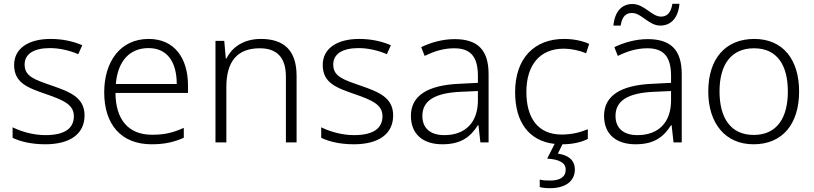

<svg xmlns="http://www.w3.org/2000/svg" viewBox="-20 -746 4264 1006"><path d="M423 -141C423 -235 348 -264 253 -297C161 -329 109 -345 109 -408C109 -464 158 -494 242 -494C295 -494 349 -480 390 -462L411 -509C365 -529 309 -542 245 -542C129 -542 54 -492 54 -406C54 -313 122 -287 221 -253C317 -220 367 -196 367 -137C367 -76 323 -38 218 -38C155 -38 93 -56 46 -79V-24C85 -5 143 10 217 10C348 10 423 -45 423 -141Z M759 -542C611 -542 526 -424 526 -262C526 -95 614 10 774 10C842 10 890 -1 943 -24V-76C884 -50 842 -40 776 -40C654 -40 586 -118 585 -259H965V-298C965 -440 895 -542 759 -542ZM758 -494C859 -494 906 -418 906 -306H587C597 -427 660 -494 758 -494Z M1347 -542C1257 -542 1196 -499 1167 -440H1163L1155 -532H1109V0H1166V-290C1166 -425 1224 -493 1341 -493C1430 -493 1478 -446 1478 -344V0H1534V-348C1534 -482 1468 -542 1347 -542Z M2040 -141C2040 -235 1965 -264 1870 -297C1778 -329 1726 -345 1726 -408C1726 -464 1775 -494 1859 -494C1912 -494 1966 -480 2007 -462L2028 -509C1982 -529 1926 -542 1862 -542C1746 -542 1671 -492 1671 -406C1671 -313 1739 -287 1838 -253C1934 -220 1984 -196 1984 -137C1984 -76 1940 -38 1835 -38C1772 -38 1710 -56 1663 -79V-24C1702 -5 1760 10 1834 10C1965 10 2040 -45 2040 -141Z M2362 -541C2298 -541 2237 -523 2187 -499L2205 -453C2256 -478 2305 -493 2360 -493C2441 -493 2484 -454 2484 -349V-312L2387 -307C2221 -300 2133 -245 2133 -139C2133 -43 2196 10 2298 10C2397 10 2446 -30 2484 -90H2487L2497 0H2540V-358C2540 -485 2482 -541 2362 -541ZM2394 -265 2484 -269V-217C2483 -105 2419 -38 2308 -38C2236 -38 2193 -73 2193 -139C2193 -219 2259 -259 2394 -265Z M2992 142C2992 92 2956 66 2903 59L2927 10C2981 10 3026 -1 3060 -18V-69C3022 -53 2976 -41 2923 -41C2796 -41 2738 -131 2738 -264C2738 -405 2808 -491 2934 -491C2971 -491 3015 -482 3051 -467L3067 -516C3032 -532 2986 -542 2935 -542C2782 -542 2679 -443 2679 -263C2679 -104 2753 -7 2886 8L2847 85C2908 89 2944 105 2944 143C2944 182 2913 200 2863 200C2841 200 2823 199 2808 195V234C2821 238 2839 240 2862 240C2943 240 2992 203 2992 142Z M3194 -612H3232C3240 -662 3261 -678 3291 -678C3342 -678 3378 -612 3440 -612C3497 -612 3534 -654 3540 -726H3503C3495 -676 3473 -659 3443 -659C3395 -659 3356 -725 3294 -725C3237 -725 3201 -685 3194 -612ZM3374 -541C3310 -541 3249 -523 3199 -499L3217 -453C3268 -478 3317 -493 3372 -493C3453 -493 3496 -454 3496 -349V-312L3399 -307C3233 -300 3145 -245 3145 -139C3145 -43 3208 10 3310 10C3409 10 3458 -30 3496 -90H3499L3509 0H3552V-358C3552 -485 3494 -541 3374 -541ZM3406 -265 3496 -269V-217C3495 -105 3431 -38 3320 -38C3248 -38 3205 -73 3205 -139C3205 -219 3271 -259 3406 -265Z M4167 -267C4167 -432 4084 -542 3932 -542C3782 -542 3691 -439 3691 -267C3691 -99 3781 10 3928 10C4083 10 4167 -100 4167 -267ZM3750 -267C3750 -408 3811 -493 3931 -493C4056 -493 4108 -399 4108 -267C4108 -131 4053 -39 3929 -39C3807 -39 3750 -130 3750 -267Z"/></svg>

Font: Noto Sans Gujarati UI Light
Style: Regular
Weight: 300
Designer: Jelle Bosma - Monotype Design Team, Universal Thirst
Foundry: Monotype Imaging Inc.
Version: Version 2.106